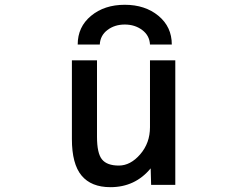

<svg xmlns="http://www.w3.org/2000/svg" viewBox="-20 -776 1040 807"><path d="M702.1 -588.9H610.4Q608.4 -627 577.6 -649.9Q546.9 -672.9 504.4 -672.9Q461.9 -672.9 431.6 -649.9Q401.4 -627 399.4 -588.9H306.6Q306.6 -663.1 362.8 -709.5Q418.9 -755.9 504.4 -755.9Q589.8 -755.9 646 -709.5Q702.1 -663.1 702.1 -588.9ZM613.3 -68.4Q547.9 10.7 444.3 10.7Q363.3 10.7 322.8 -38.1Q282.2 -86.9 282.2 -191.4V-522.5H387.7V-201.2Q387.7 -131.8 408.7 -106Q429.7 -80.1 479.5 -80.1Q528.3 -80.1 569.3 -127.4Q610.4 -174.8 610.4 -241.2V-522.5H716.8V1H615.2Z"/></svg>

Font: Gen Shin Gothic Monospace Medium
Style: Regular
Weight: 500
Designer: [Source Han Sans]
Ryoko NISHIZUKA  (kana & ideographs); Paul D. Hunt (Latin, Greek & Cyrillic); Wenlong ZHANG  (bopomofo
Version: Version 1.002.20150607